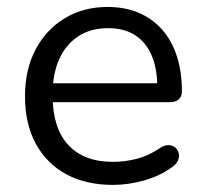

<svg xmlns="http://www.w3.org/2000/svg" viewBox="-20 -515 582 544"><path d="M300.3 8.9Q223.1 8.9 167.3 -21.5Q111.6 -52 81.2 -108.2Q50.8 -164.4 50.8 -241.9Q50.8 -317.9 80.7 -374.6Q110.7 -431.3 163.5 -463.3Q216.3 -495.3 284.7 -495.3Q334 -495.3 372.9 -478.8Q411.7 -462.3 439.1 -431.4Q466.5 -400.5 480.9 -356.3Q495.4 -312.1 495.4 -256.7Q495.4 -241.4 486.6 -233.5Q477.8 -225.5 461.2 -225.5H112.6V-279H442.4L425.8 -265.6Q425.8 -319.5 410 -357.2Q394.1 -394.8 363.3 -415Q332.5 -435.2 286.5 -435.2Q236 -435.2 200.7 -411.5Q165.4 -387.7 147.2 -346.1Q129.1 -304.5 129.1 -249.7V-243.8Q129.1 -152.2 173.4 -104.3Q217.7 -56.4 300.2 -56.4Q333.6 -56.4 367.4 -65Q401.2 -73.6 432.9 -95.4Q446.5 -104.3 458 -103.8Q469.4 -103.4 476.8 -96.8Q484.2 -90.3 486.5 -80.5Q488.7 -70.8 484.1 -60.1Q479.6 -49.3 466.9 -41Q434 -16.8 388.8 -3.9Q343.5 8.9 300.3 8.9Z"/></svg>

Font: Nunito ExtraLight
Style: Regular
Weight: 200
Designer: Vernon Adams
Foundry: Vernon Adams
Version: Version 3.602